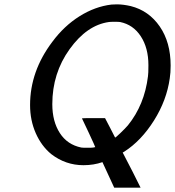

<svg xmlns="http://www.w3.org/2000/svg" viewBox="-20 -736 803 881"><path d="M450 8Q410 22 363 22Q281 22 215 -29Q170 -66 144 -125Q118 -184 118 -254Q118 -409 220 -544Q274 -617 345 -661.5Q416 -706 491 -715Q494 -715 503 -715.5Q512 -716 517 -716Q545 -716 580 -708Q663 -687 713 -614.5Q763 -542 763 -435Q763 -402 759 -377Q745 -276 686.5 -183Q628 -90 550 -40L543 -36L588 51L625 125H504ZM417 -61Q417 -63 387 -127.5Q357 -192 356 -193Q356 -194 409 -194H462L485 -150L508 -105Q509 -103 532 -125Q555 -147 567 -161Q643 -255 659 -386Q661 -398 661 -437Q661 -516 626 -569.5Q591 -623 531 -635Q525 -636 506 -636Q486 -636 480 -635Q379 -621 299.5 -510.5Q220 -400 220 -258Q220 -179 254.5 -125.5Q289 -72 353 -59Q359 -58 380 -58Q402 -58 408 -59Q416 -61 417 -61Z"/></svg>

Font: MathJax_SansSerif
Style: Italic
Weight: 400
Version: Version 1.1